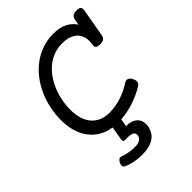

<svg xmlns="http://www.w3.org/2000/svg" viewBox="-231 -710 1061 1061"><g transform="rotate(-45 300.0 -179.5)"><path d="M241.7 7.8Q201.2 2 168.9 -16.8Q136.7 -35.6 114.3 -65.4Q91.8 -95.2 80.1 -134.5Q68.4 -173.8 68.4 -221.2Q68.4 -268.6 78.1 -314.2Q87.9 -359.9 106.4 -400.9Q125 -441.9 152.1 -476.6Q179.2 -511.2 213.4 -536.6Q247.6 -562 288.8 -576.2Q330.1 -590.3 377 -590.3Q425.3 -590.3 458.3 -573.5Q491.2 -556.6 509.8 -527.3L515.1 -558.6Q518.1 -575.7 527.6 -583Q537.1 -590.3 557.6 -590.3Q578.1 -590.3 584.7 -583Q591.3 -575.7 588.4 -558.6L560.1 -397.5Q557.1 -380.4 547.9 -373Q538.6 -365.7 518.1 -365.7Q497.6 -365.7 490.7 -373Q483.9 -380.4 486.8 -397.5Q491.2 -421.4 486.8 -443.4Q482.4 -465.3 468.8 -481.9Q455.1 -498.5 430.9 -508.3Q406.7 -518.1 371.6 -518.1Q336.4 -518.1 305.9 -506.3Q275.4 -494.6 250.2 -474.1Q225.1 -453.6 205.6 -425.5Q186 -397.5 172.6 -365Q159.2 -332.5 152.3 -296.6Q145.5 -260.7 145.5 -225.1Q145.5 -186.5 155 -156.2Q164.6 -126 182.6 -105Q200.7 -84 226.8 -72.8Q252.9 -61.5 286.1 -61.5Q335 -61.5 380.9 -76.7Q426.8 -91.8 466.8 -118.2Q478 -125.5 489.7 -121.8Q501.5 -118.2 510.3 -101.1Q518.6 -84 516.4 -72.3Q514.2 -60.5 499.5 -51.8Q406.7 2.9 307.1 9.8L299.3 55.2Q321.8 54.7 338.1 60.3Q354.5 65.9 365.2 75.4Q376 85 381.1 98.1Q386.2 111.3 386.2 126Q386.2 133.3 384.8 142.3Q383.3 151.4 379.9 160.6Q376.5 169.9 371.6 178.5Q366.7 187 359.9 194.3Q343.8 211.4 317.1 220.9Q290.5 230.5 252.4 230.5Q219.7 230.5 189.7 224.6Q159.7 218.8 136.2 207Q127.9 202.6 127.7 192.6Q127.4 182.6 132.8 172.9Q137.7 163.6 145.5 157.7Q153.3 151.9 161.6 155.3Q179.7 162.6 203.9 167.2Q228 171.9 252.9 171.9Q282.2 171.9 295.9 160.6Q309.6 149.4 309.6 132.3Q309.6 115.7 292.5 109.9Q275.4 104 244.1 106Q240.7 106 237.3 105.5Q233.9 105 231.4 102.8Q229 100.6 228 96.4Q227.1 92.3 228.5 85.4Z"/></g></svg>

Font: Courier Prime
Style: Italic
Weight: 400
Monospace: yes
Designer: Alan Dague-Greene
Foundry: Quote-Unquote Apps
Version: Version 1.202